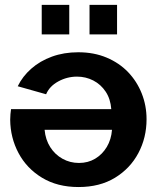

<svg xmlns="http://www.w3.org/2000/svg" viewBox="-20 -744 639 774"><path d="M296.5 10Q211.3 10 149.5 -27.5Q87.7 -64.9 54.7 -126.9Q21.7 -188.8 21.1 -261.4Q21.1 -271.4 22.1 -283.6Q23 -295.8 24.5 -304H428.6Q425.5 -345.2 406 -374.5Q386.5 -403.8 356.1 -419.5Q325.7 -435.1 290.5 -435.1Q250.2 -435.1 214.7 -415.6Q179.3 -396.2 165.9 -364L51.5 -396.3Q70.8 -436.1 106.1 -467.2Q141.5 -498.4 189.5 -515.8Q237.5 -533.3 295.4 -533.3Q358.9 -533.3 409.9 -511.8Q460.9 -490.3 496.6 -453Q532.2 -415.7 551.5 -366.9Q570.8 -318.1 570.8 -263.4Q570.8 -189.1 537.8 -126.9Q504.8 -64.8 443.5 -27.4Q382.3 10 296.5 10ZM298.4 -87.1Q335 -87.1 363.7 -104.3Q392.4 -121.4 410.4 -151.4Q428.5 -181.5 431.5 -220.7H159.8Q163.4 -180.9 182.5 -150.9Q201.7 -120.8 232 -104Q262.3 -87.1 298.4 -87.1ZM148.2 -605.2V-724.3H259.2V-605.2ZM340.9 -605.2V-724.3H451.9V-605.2Z"/></svg>

Font: Raleway Thin
Style: Regular
Weight: 100
Designer: Matt McInerney, Pablo Impallari, Rodrigo Fuenzalida
Foundry: Matt McInerney, Pablo Impallari, Rodrigo Fuenzalida
Version: Version 4.026